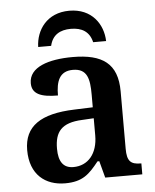

<svg xmlns="http://www.w3.org/2000/svg" viewBox="-54 -801 693 856"><g transform="rotate(-5 292.5 -372.5)"><path d="M136 -606H194C205 -654 239 -674 288 -674C337 -674 371 -654 382 -606H440C438 -681 389 -755 288 -755C187 -755 138 -681 136 -606ZM203 10C282 10 312 -21 355 -75H363L383 0H549V-49H546C501 -49 485 -65 485 -120V-377C485 -502 418 -548 285 -548C177 -548 89 -520 89 -448C89 -400 128 -383 205 -383C205 -445 220 -491 281 -491C346 -491 355 -443 355 -374V-317L272 -314C121 -309 47 -259 47 -152C47 -42 115 10 203 10ZM246 -59C201 -59 180 -89 180 -147C180 -222 210 -261 303 -265L355 -268V-191C355 -110 312 -59 246 -59Z"/></g></svg>

Font: Noto Serif Semi
Style: Regular
Weight: 600
Designer: Monotype Design Team
Foundry: Monotype Imaging Inc.
Version: Version 1.002